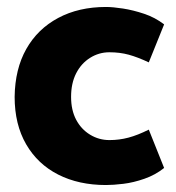

<svg xmlns="http://www.w3.org/2000/svg" viewBox="-20 -520 505 551"><path d="M407 -148Q375 -132 348.5 -125Q322 -118 294 -118Q264 -118 238.5 -133.5Q213 -149 198.5 -176.5Q184 -204 184 -242Q184 -281 198.5 -309.5Q213 -338 238.5 -354Q264 -370 294 -370Q324 -370 349.5 -363Q375 -356 407 -341L451 -450Q425 -470 393.5 -480.5Q362 -491 333 -495.5Q304 -500 284 -500Q206 -500 147 -468.5Q88 -437 55.5 -379.5Q23 -322 22 -242Q22 -163 55 -106Q88 -49 147 -19Q206 11 284 11Q305 11 334 7.5Q363 4 394.5 -7Q426 -18 451 -38Z"/></svg>

Font: Catamaran Thin ExtraBold
Style: Regular
Weight: 800
Version: Version 2.000